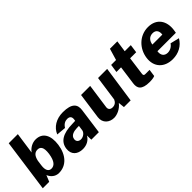

<svg xmlns="http://www.w3.org/2000/svg" viewBox="112 -1641 2549 2549"><g transform="rotate(-45 1386.5 -366.0)"><path d="M317 10C457 10 552 -96 575 -262C597 -422 540 -526 411 -526C352 -526 291 -495 252 -440L295 -742H124L21 0H142L179 -90C198 -39 247 10 317 10ZM287 -102C239 -102 211 -143 223 -229L233 -303C250 -385 287 -413 334 -413C385 -413 419 -380 403 -263C385 -142 341 -102 287 -102Z M767 10C837 10 897 -20 931 -80L933 0H1074L1124 -364C1138 -461 1091 -526 923 -526C798 -526 702 -466 662 -369L796 -357C826 -407 866 -422 901 -422C947 -422 967 -397 962 -354L958 -329L907 -327C722 -325 629 -264 614 -151C600 -47 669 10 767 10ZM840 -100C801 -100 770 -124 777 -168C785 -229 853 -243 904 -245L946 -246L936 -173C929 -135 885 -100 840 -100Z M1353 10C1406 10 1484 -19 1536 -87L1545 0H1671L1746 -516H1575L1525 -163C1509 -127 1482 -103 1438 -103C1393 -103 1372 -130 1378 -168L1427 -516H1256L1205 -150C1192 -49 1267 10 1353 10Z M2175 -400 2191 -517H2077L2100 -679H1961L1913 -516H1821L1804 -400H1891L1855 -138C1843 -54 1873 7 2022 7C2076 7 2107 -1 2121 -8L2135 -109H2055C2035 -109 2022 -116 2027 -146L2061 -400Z M2384 -210H2730L2737 -253C2759 -406 2684 -526 2521 -526C2361 -526 2241 -403 2220 -251C2198 -93 2298 10 2455 10C2563 10 2655 -39 2708 -130L2581 -161C2557 -123 2514 -98 2468 -98C2409 -98 2373 -139 2384 -210ZM2399 -320C2407 -378 2442 -425 2507 -425C2570 -425 2594 -381 2586 -320Z"/></g></svg>

Font: United Sans ExtraBold
Style: Italic
Weight: 800
Italic angle: -8°
Designer: Pablo Impallari, Rodrigo Fuenzalida (Modified by Dan O. Williams)
Version: Version 1.000;PS 001.000;hotconv 1.0.88;makeotf.lib2.5.64775